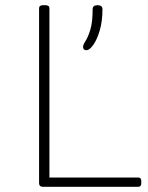

<svg xmlns="http://www.w3.org/2000/svg" viewBox="-20 -722 572 742"><path d="M147 0Q131 0 131 -14V-690Q131 -702 147 -702H155Q171 -702 171 -690V-36H514Q526 -36 526 -22V-14Q526 0 514 0ZM314 -528Q301 -528 301 -541Q301 -549 310.5 -563.5Q320 -578 329 -607Q338 -636 338 -686Q338 -702 357 -702Q376 -702 376 -686Q376 -640 365.5 -604.5Q355 -569 340.5 -548.5Q326 -528 314 -528Z"/></svg>

Font: Asap Semi Expanded Thin
Style: Regular
Weight: 100
Width: 6
Designer: Pablo Cosgaya
Foundry: Omnibus-Type
Version: Version 3.001; ttfautohint (v1.8.4.7-5d5b)